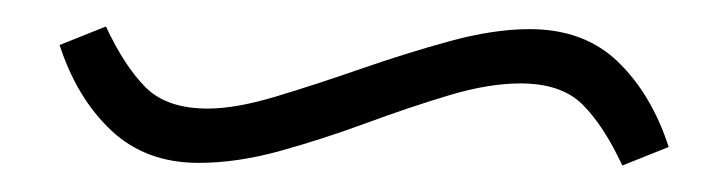

<svg xmlns="http://www.w3.org/2000/svg" viewBox="-20 -393 550 145"><path d="M380 -371Q421 -371 446.5 -346.5Q472 -322 485 -282L450 -268Q436 -298 420 -314Q404 -330 373 -330Q349 -330 319 -321Q289 -312 256.5 -300Q224 -288 191.5 -279Q159 -270 130 -270Q90 -270 64 -294.5Q38 -319 25 -359L60 -373Q74 -343 90 -327Q106 -311 137 -311Q158 -311 188 -320Q218 -329 252.5 -341Q287 -353 320 -362Q353 -371 380 -371Z"/></svg>

Font: Brygada 1918
Style: Regular
Weight: 400
Designer: Mateusz Machalski | Borys Kosmynka | Przemek Hoffer
Foundry: NIEPODLEGLA 2018
Version: Version 3.006